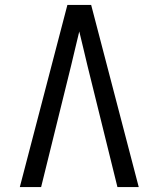

<svg xmlns="http://www.w3.org/2000/svg" viewBox="-20 -755 640 775"><path d="M60 0 188 -490 252 -735H348L412 -490L540 0H454L333 -490Q325 -525 316.5 -559.5Q308 -594 300 -628Q292 -594 283.5 -559.5Q275 -525 267 -490L146 0Z"/></svg>

Font: Iosevka Custom Extended
Style: Regular
Weight: 400
Width: 7
Monospace: yes
Designer: Belleve Invis
Foundry: Belleve Invis
Version: Version 11.2.4; ttfautohint (v1.8.4)